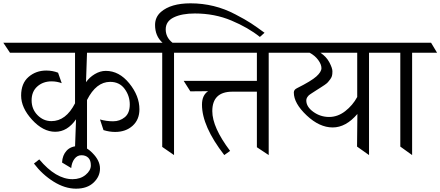

<svg xmlns="http://www.w3.org/2000/svg" viewBox="-80 -932 2647 1154"><path d="M198 -508Q236 -508 269 -495L291 -432Q262 -443 230 -443Q179 -443 144.5 -412.5Q110 -382 110 -329Q110 -276 145.5 -240Q181 -204 229 -204Q316 -204 371 -311V-615H-20L-60 -675H821L861 -615H443Q443 -612 440 -527Q437 -442 437 -438Q457 -467 489.5 -486.5Q522 -506 556 -506Q636 -506 697 -431Q758 -356 758 -275Q758 -213 717 -176Q676 -139 612 -139Q578 -139 542 -150L521 -214Q560 -203 600 -203Q640 -203 670 -227.5Q700 -252 700 -304Q700 -356 669 -398Q638 -440 582 -440Q498 -440 443 -331V0L371 -48L377 -215Q325 -140 252 -140Q179 -140 113 -212Q47 -284 47 -357.5Q47 -431 91.5 -469.5Q136 -508 198 -508Z M476 -12Q521 33 521 81Q521 129 482.5 165.5Q444 202 377 202Q310 202 242 159.5Q174 117 124 51L156 26Q256 145 356 145Q403 145 434.5 119Q466 93 466 62Q466 31 450.5 16Q435 1 409.5 1Q384 1 367.5 23Q351 45 348 78L293 45Q295 1 320.5 -26.5Q346 -54 391 -54Q436 -54 476 -12Z M1091 -851Q1013 -851 964.5 -827.5Q916 -804 916 -755.5Q916 -707 957 -675H1080L1119 -615H966V0L895 -49V-615H781L742 -675H897Q852 -715 852 -782Q852 -829 887 -860Q947 -912 1065 -912Q1209 -912 1334 -846Q1394 -815 1429 -792Q1464 -769 1510 -735L1482 -710Q1412 -766 1311 -808.5Q1210 -851 1091 -851Z M1535 -615V0L1464 -47V-381H1317Q1196 -381 1196 -264Q1196 -167 1303 -25L1268 0Q1134 -173 1134 -303Q1134 -360 1171 -384L1064 -383L1024 -446H1464V-615H1038L997 -675H1632L1672 -615Z M2138 -615V0L2066 -51L2068 -247Q1999 -166 1919.5 -166Q1840 -166 1763 -238.5Q1686 -311 1686 -376Q1686 -393 1705 -402Q1791 -445 1821.5 -472.5Q1852 -500 1852 -522.5Q1852 -545 1832.5 -571.5Q1813 -598 1781 -615H1608L1568 -675H2252L2292 -615ZM2067 -349V-615H1846Q1882 -591 1900 -556.5Q1918 -522 1918 -503.5Q1918 -485 1915 -475Q1912 -465 1904.5 -455Q1897 -445 1891 -438Q1885 -431 1871 -421.5Q1857 -412 1849 -407Q1841 -402 1823 -390.5Q1805 -379 1800.5 -376Q1796 -373 1787.5 -367.5Q1779 -362 1776.5 -359.5Q1774 -357 1770 -352Q1761 -341 1761 -328Q1761 -290 1803.5 -259.5Q1846 -229 1898 -229Q1950 -229 1995 -264Q2040 -299 2067 -349Z M2397 -615V0L2326 -51V-615H2211L2175 -675H2511L2547 -615Z"/></svg>

Font: Halant
Style: Regular
Weight: 400
Designer: Hitesh Malaviya (Devanagari), Satya Rajpurohit (Latin)
Foundry: Indian Type Foundry
Version: Version 1.100;PS 1.0;hotconv 1.0.78;makeotf.lib2.5.61930; tt